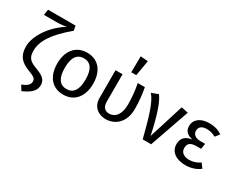

<svg xmlns="http://www.w3.org/2000/svg" viewBox="-116 -1388 2721 2184"><g transform="rotate(30 1244.5 -296.0)"><path d="M410 -739H49L38 -665H183C248 -665 306 -671 333 -678C155 -570 40 -388 40 -253C40 -126 100 -70 204 -30C285 1 308 15 308 55C308 103 267 128 210 151L249 215C357 168 407 120 407 45C407 -34 346 -64 264 -95C176 -128 138 -158 138 -253C138 -375 213 -504 422 -678Z M681 -465C768 -465 816 -401 816 -264C816 -126 768 -62 680 -62C592 -62 544 -126 544 -263C544 -401 593 -465 681 -465ZM681 -539C531 -539 445 -426 445 -263C445 -96 530 12 680 12C829 12 915 -101 915 -264C915 -431 831 -539 681 -539Z M1443 -527H1350C1369 -428 1376 -338 1376 -263C1376 -106 1300 -62 1241 -62C1183 -62 1150 -97 1150 -171V-527H1058V-163C1058 -48 1139 12 1237 12C1349 12 1469 -66 1469 -255C1469 -358 1459 -440 1443 -527ZM1227 -807 1224 -596H1290L1325 -799Z M1622 -538 1534 -505C1603 -428 1650 -271 1719 0H1830L2011 -519L1921 -538L1777 -78C1724 -331 1672 -473 1622 -538Z M2284 -539C2172 -539 2099 -484 2099 -395C2099 -331 2139 -295 2210 -281C2131 -271 2078 -233 2078 -147C2078 -45 2162 12 2285 12C2358 12 2425 -11 2474 -50L2431 -108C2389 -79 2346 -62 2290 -62C2217 -62 2177 -99 2177 -151C2177 -213 2208 -239 2292 -239H2348L2359 -311H2298C2234 -311 2194 -341 2194 -388C2194 -439 2229 -467 2293 -467C2342 -467 2375 -456 2411 -435L2455 -490C2410 -521 2358 -539 2284 -539Z"/></g></svg>

Font: Fira Math
Style: Regular
Weight: 400
Designer: Xiangdong Zeng
Foundry: Xiangdong Zeng
Version: Version 0.3.4